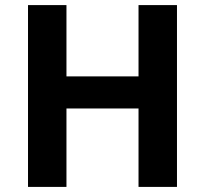

<svg xmlns="http://www.w3.org/2000/svg" viewBox="-20 -734 805 754"><path d="M675 0H524V-308H241V0H90V-714H241V-434H524V-714H675Z"/></svg>

Font: Noto Sans Thaana
Style: Bold
Weight: 700
Designer: David Williams
Foundry: Google Inc.
Version: Version 3.001; ttfautohint (v1.8.4.7-5d5b)